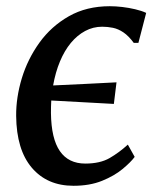

<svg xmlns="http://www.w3.org/2000/svg" viewBox="-20 -588 508 618"><path d="M216.5 10Q132 10 82.5 -48Q33 -106 32 -215Q31.5 -274 50.2 -336Q69 -398 107 -450.8Q145 -503.5 201.8 -535.8Q258.5 -568 333.5 -568Q352.5 -568 373.8 -565.5Q395 -563 415.2 -558.2Q435.5 -553.5 450.5 -546.5L425.5 -450H410.5Q394 -472.5 377.2 -483.8Q360.5 -495 343.5 -498.5Q326.5 -502 309 -502Q279.5 -502 254 -488.2Q228.5 -474.5 208 -449.8Q187.5 -425 173 -390.2Q158.5 -355.5 151 -313Q202.5 -315.5 253 -317.8Q303.5 -320 355 -323L346.5 -253.5Q299.5 -256 250 -258.8Q200.5 -261.5 145 -264.5Q144.5 -254.5 144.2 -244.5Q144 -234.5 144 -224Q145 -141.5 172.8 -101.5Q200.5 -61.5 254.5 -61.5Q302 -61.5 332.8 -79.2Q363.5 -97 391.5 -122.5L413.5 -83Q401 -66 374.5 -44Q348 -22 308.5 -6Q269 10 216.5 10Z"/></svg>

Font: Merriweather Medium
Style: Italic
Weight: 500
Italic angle: -7.8°
Version: Version 2.101